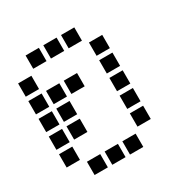

<svg xmlns="http://www.w3.org/2000/svg" viewBox="-156 -820 912 939"><g transform="rotate(-30 300.0 -350.5)"><path d="M113.5 -687.5Q112.5 -687.5 112.5 -687.5Q112.5 -687.5 112.5 -686.5V-613.5Q112.5 -612.5 112.5 -612.5Q112.5 -612.5 113.5 -612.5H186.5Q187.5 -612.5 187.5 -612.5Q187.5 -612.5 187.5 -613.5V-686.5Q187.5 -687.5 187.5 -687.5Q187.5 -687.5 186.5 -687.5ZM213.5 -687.5Q212.5 -687.5 212.5 -687.5Q212.5 -687.5 212.5 -686.5V-613.5Q212.5 -612.5 212.5 -612.5Q212.5 -612.5 213.5 -612.5H286.5Q287.5 -612.5 287.5 -612.5Q287.5 -612.5 287.5 -613.5V-686.5Q287.5 -687.5 287.5 -687.5Q287.5 -687.5 286.5 -687.5ZM313.5 -687.5Q312.5 -687.5 312.5 -687.5Q312.5 -687.5 312.5 -686.5V-613.5Q312.5 -612.5 312.5 -612.5Q312.5 -612.5 313.5 -612.5H386.5Q387.5 -612.5 387.5 -612.5Q387.5 -612.5 387.5 -613.5V-686.5Q387.5 -687.5 387.5 -687.5Q387.5 -687.5 386.5 -687.5ZM13.5 -587.5Q12.5 -587.5 12.5 -587.5Q12.5 -587.5 12.5 -586.5V-513.5Q12.5 -512.5 12.5 -512.5Q12.5 -512.5 13.5 -512.5H86.5Q87.5 -512.5 87.5 -512.5Q87.5 -512.5 87.5 -513.5V-586.5Q87.5 -587.5 87.5 -587.5Q87.5 -587.5 86.5 -587.5ZM413.5 -587.5Q412.5 -587.5 412.5 -587.5Q412.5 -587.5 412.5 -586.5V-513.5Q412.5 -512.5 412.5 -512.5Q412.5 -512.5 413.5 -512.5H486.5Q487.5 -512.5 487.5 -512.5Q487.5 -512.5 487.5 -513.5V-586.5Q487.5 -587.5 487.5 -587.5Q487.5 -587.5 486.5 -587.5ZM13.5 -487.5Q12.5 -487.5 12.5 -487.5Q12.5 -487.5 12.5 -486.5V-413.5Q12.5 -412.5 12.5 -412.5Q12.5 -412.5 13.5 -412.5H86.5Q87.5 -412.5 87.5 -412.5Q87.5 -412.5 87.5 -413.5V-486.5Q87.5 -487.5 87.5 -487.5Q87.5 -487.5 86.5 -487.5ZM113.5 -487.5Q112.5 -487.5 112.5 -487.5Q112.5 -487.5 112.5 -486.5V-413.5Q112.5 -412.5 112.5 -412.5Q112.5 -412.5 113.5 -412.5H186.5Q187.5 -412.5 187.5 -412.5Q187.5 -412.5 187.5 -413.5V-486.5Q187.5 -487.5 187.5 -487.5Q187.5 -487.5 186.5 -487.5ZM213.5 -487.5Q212.5 -487.5 212.5 -487.5Q212.5 -487.5 212.5 -486.5V-413.5Q212.5 -412.5 212.5 -412.5Q212.5 -412.5 213.5 -412.5H286.5Q287.5 -412.5 287.5 -412.5Q287.5 -412.5 287.5 -413.5V-486.5Q287.5 -487.5 287.5 -487.5Q287.5 -487.5 286.5 -487.5ZM413.5 -487.5Q412.5 -487.5 412.5 -487.5Q412.5 -487.5 412.5 -486.5V-413.5Q412.5 -412.5 412.5 -412.5Q412.5 -412.5 413.5 -412.5H486.5Q487.5 -412.5 487.5 -412.5Q487.5 -412.5 487.5 -413.5V-486.5Q487.5 -487.5 487.5 -487.5Q487.5 -487.5 486.5 -487.5ZM13.5 -387.5Q12.5 -387.5 12.5 -387.5Q12.5 -387.5 12.5 -386.5V-313.5Q12.5 -312.5 12.5 -312.5Q12.5 -312.5 13.5 -312.5H86.5Q87.5 -312.5 87.5 -312.5Q87.5 -312.5 87.5 -313.5V-386.5Q87.5 -387.5 87.5 -387.5Q87.5 -387.5 86.5 -387.5ZM113.5 -387.5Q112.5 -387.5 112.5 -387.5Q112.5 -387.5 112.5 -386.5V-313.5Q112.5 -312.5 112.5 -312.5Q112.5 -312.5 113.5 -312.5H186.5Q187.5 -312.5 187.5 -312.5Q187.5 -312.5 187.5 -313.5V-386.5Q187.5 -387.5 187.5 -387.5Q187.5 -387.5 186.5 -387.5ZM413.5 -387.5Q412.5 -387.5 412.5 -387.5Q412.5 -387.5 412.5 -386.5V-313.5Q412.5 -312.5 412.5 -312.5Q412.5 -312.5 413.5 -312.5H486.5Q487.5 -312.5 487.5 -312.5Q487.5 -312.5 487.5 -313.5V-386.5Q487.5 -387.5 487.5 -387.5Q487.5 -387.5 486.5 -387.5ZM13.5 -287.5Q12.5 -287.5 12.5 -287.5Q12.5 -287.5 12.5 -286.5V-213.5Q12.5 -212.5 12.5 -212.5Q12.5 -212.5 13.5 -212.5H86.5Q87.5 -212.5 87.5 -212.5Q87.5 -212.5 87.5 -213.5V-286.5Q87.5 -287.5 87.5 -287.5Q87.5 -287.5 86.5 -287.5ZM113.5 -287.5Q112.5 -287.5 112.5 -287.5Q112.5 -287.5 112.5 -286.5V-213.5Q112.5 -212.5 112.5 -212.5Q112.5 -212.5 113.5 -212.5H186.5Q187.5 -212.5 187.5 -212.5Q187.5 -212.5 187.5 -213.5V-286.5Q187.5 -287.5 187.5 -287.5Q187.5 -287.5 186.5 -287.5ZM413.5 -287.5Q412.5 -287.5 412.5 -287.5Q412.5 -287.5 412.5 -286.5V-213.5Q412.5 -212.5 412.5 -212.5Q412.5 -212.5 413.5 -212.5H486.5Q487.5 -212.5 487.5 -212.5Q487.5 -212.5 487.5 -213.5V-286.5Q487.5 -287.5 487.5 -287.5Q487.5 -287.5 486.5 -287.5ZM13.5 -187.5Q12.5 -187.5 12.5 -187.5Q12.5 -187.5 12.5 -186.5V-113.5Q12.5 -112.5 12.5 -112.5Q12.5 -112.5 13.5 -112.5H86.5Q87.5 -112.5 87.5 -112.5Q87.5 -112.5 87.5 -113.5V-186.5Q87.5 -187.5 87.5 -187.5Q87.5 -187.5 86.5 -187.5ZM413.5 -187.5Q412.5 -187.5 412.5 -187.5Q412.5 -187.5 412.5 -186.5V-113.5Q412.5 -112.5 412.5 -112.5Q412.5 -112.5 413.5 -112.5H486.5Q487.5 -112.5 487.5 -112.5Q487.5 -112.5 487.5 -113.5V-186.5Q487.5 -187.5 487.5 -187.5Q487.5 -187.5 486.5 -187.5ZM113.5 -87.5Q112.5 -87.5 112.5 -87.5Q112.5 -87.5 112.5 -86.5V-13.5Q112.5 -12.5 112.5 -12.5Q112.5 -12.5 113.5 -12.5H186.5Q187.5 -12.5 187.5 -12.5Q187.5 -12.5 187.5 -13.5V-86.5Q187.5 -87.5 187.5 -87.5Q187.5 -87.5 186.5 -87.5ZM213.5 -87.5Q212.5 -87.5 212.5 -87.5Q212.5 -87.5 212.5 -86.5V-13.5Q212.5 -12.5 212.5 -12.5Q212.5 -12.5 213.5 -12.5H286.5Q287.5 -12.5 287.5 -12.5Q287.5 -12.5 287.5 -13.5V-86.5Q287.5 -87.5 287.5 -87.5Q287.5 -87.5 286.5 -87.5ZM313.5 -87.5Q312.5 -87.5 312.5 -87.5Q312.5 -87.5 312.5 -86.5V-13.5Q312.5 -12.5 312.5 -12.5Q312.5 -12.5 313.5 -12.5H386.5Q387.5 -12.5 387.5 -12.5Q387.5 -12.5 387.5 -13.5V-86.5Q387.5 -87.5 387.5 -87.5Q387.5 -87.5 386.5 -87.5Z"/></g></svg>

Font: Doto Black
Style: Regular
Weight: 900
Monospace: yes
Version: Version 1.000